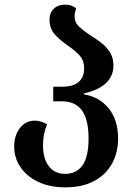

<svg xmlns="http://www.w3.org/2000/svg" viewBox="-20 -793 574 826"><path d="M261 13Q194 13 144.5 -10.5Q95 -34 68 -74Q41 -114 41 -163Q41 -210 65.5 -242Q90 -274 130 -274Q156 -274 183 -258Q165 -219 165 -168Q165 -111 190 -78Q215 -45 260 -45Q309 -45 335 -82Q361 -119 361 -197Q361 -279 332.5 -318Q304 -357 248 -357H209V-420H248Q296 -420 319 -441Q342 -462 342 -498Q342 -535 319.5 -557.5Q297 -580 269 -599Q240 -619 216.5 -644Q193 -669 193 -710Q193 -737 211 -755Q229 -773 259 -773Q277 -773 288 -768.5Q299 -764 308 -757Q301 -740 301 -722Q301 -696 320.5 -678Q340 -660 366 -643Q390 -628 413.5 -610.5Q437 -593 452.5 -569Q468 -545 468 -511Q468 -467 437 -436.5Q406 -406 341 -391V-387Q406 -377 447 -327.5Q488 -278 488 -197Q488 -136 461.5 -88.5Q435 -41 384.5 -14Q334 13 261 13Z"/></svg>

Font: Noto Serif Georgian SemiCondensed SemiBold
Style: Regular
Weight: 600
Width: 4
Designer: Monotype Design Team, Akaki Razmadze
Foundry: Google LLC
Version: Version 2.003; ttfautohint (v1.8.4.7-5d5b)